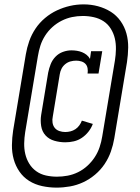

<svg xmlns="http://www.w3.org/2000/svg" viewBox="-20 -780 640 877"><path d="M278 -130Q253 -130 228.5 -137Q204 -144 188 -161.5Q172 -179 168 -204.5Q164 -230 168 -255L200 -448Q204 -468 211.5 -487Q219 -506 233.5 -521Q248 -536 267.5 -543Q287 -550 306 -550Q319 -550 331.5 -548Q344 -546 355 -541.5Q366 -537 375.5 -529.5Q385 -522 391 -511L396 -546H447L430 -444H380Q382 -456 380 -468Q378 -480 370.5 -488Q363 -496 351.5 -499.5Q340 -503 328 -503Q315 -503 302 -499.5Q289 -496 278 -487Q267 -478 261 -466Q255 -454 253 -441L221 -247Q218 -234 220 -220Q222 -206 230 -196Q238 -186 251 -181.5Q264 -177 278 -177Q290 -177 302 -180Q314 -183 324.5 -190Q335 -197 342.5 -207.5Q350 -218 354 -229L404 -214Q397 -195 384 -178.5Q371 -162 354 -150.5Q337 -139 317.5 -134.5Q298 -130 278 -130ZM238 77Q205 77 172.5 70Q140 63 113.5 46.5Q87 30 69 4Q51 -22 42.5 -53Q34 -84 34.5 -117.5Q35 -151 40 -184L98 -532Q103 -562 113.5 -592Q124 -622 142 -649Q160 -676 185.5 -697.5Q211 -719 240 -732.5Q269 -746 299.5 -753Q330 -760 362 -760Q396 -760 427.5 -751.5Q459 -743 485.5 -726.5Q512 -710 530.5 -684Q549 -658 557.5 -627Q566 -596 565.5 -562.5Q565 -529 560 -496L502 -148Q497 -118 486.5 -88Q476 -58 458 -31Q440 -4 414.5 17.5Q389 39 360 52.5Q331 66 300 71.5Q269 77 238 77ZM240 27Q264 27 288.5 22.5Q313 18 336.5 6.5Q360 -5 379.5 -23Q399 -41 413 -62.5Q427 -84 435 -108Q443 -132 447 -157L505 -504Q509 -529 509.5 -555Q510 -581 504.5 -604.5Q499 -628 486 -649Q473 -670 453 -683Q433 -696 408.5 -701.5Q384 -707 358 -707Q333 -707 309 -702Q285 -697 262 -685.5Q239 -674 219.5 -656.5Q200 -639 186 -617Q172 -595 164.5 -571.5Q157 -548 153 -523L95 -176Q91 -151 90.5 -125.5Q90 -100 95.5 -76.5Q101 -53 113.5 -32.5Q126 -12 145.5 2Q165 16 189.5 21.5Q214 27 240 27Z"/></svg>

Font: Iosevka Slab Light Extended
Style: Italic
Weight: 300
Width: 7
Italic angle: -9°
Monospace: yes
Designer: Belleve Invis
Foundry: Belleve Invis
Version: Version 11.1.0; ttfautohint (v1.8.3)